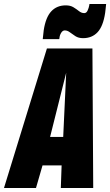

<svg xmlns="http://www.w3.org/2000/svg" viewBox="-59 -946 554 966"><path d="M-39 0 177 -702H406L410 0H247L251 -114H155L122 0ZM193 -257H259L274 -580ZM156 -749Q158 -772 161 -794Q171 -859 199 -889Q227 -919 272 -919Q295 -919 310.5 -909.5Q326 -900 338.5 -890Q351 -880 365 -880Q376 -880 382 -893.5Q388 -907 390 -919Q390 -919 390.5 -922Q391 -925 391 -926H475Q474 -914 472.5 -902.5Q471 -891 470 -881Q460 -814 432 -784Q404 -754 359 -754Q336 -754 320.5 -764Q305 -774 292.5 -783.5Q280 -793 267 -793Q256 -793 248.5 -780.5Q241 -768 240 -754Q240 -754 239.5 -751.5Q239 -749 239 -749Z"/></svg>

Font: Georama Condensed ExtraBold
Style: Italic
Weight: 800
Width: 3
Italic angle: -9°
Designer: Jean-Baptiste Levee
Foundry: Production Type
Version: Version 1.000